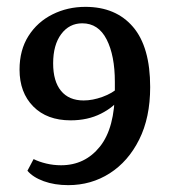

<svg xmlns="http://www.w3.org/2000/svg" viewBox="-20 -530 505 560"><path d="M229 -510Q318 -510 368 -451.5Q418 -393 418 -276Q418 -187 386 -123Q354 -59 300 -24.5Q246 10 179 10Q139 10 107.5 -1.5Q76 -13 60 -32L78 -66Q94 -58 115 -53Q136 -48 158 -48Q228 -48 271.5 -102.5Q315 -157 315 -266V-291Q315 -368 291 -415Q267 -462 220 -462Q182 -462 158.5 -430.5Q135 -399 135 -345Q135 -293 158 -265Q181 -237 224 -237Q250 -237 279 -247.5Q308 -258 326 -275L330 -244Q313 -218 274.5 -198.5Q236 -179 186 -179Q117 -179 77 -219.5Q37 -260 37 -327Q37 -384 63 -425Q89 -466 133 -488Q177 -510 229 -510Z"/></svg>

Font: Yrsa Medium
Style: Regular
Weight: 500
Designer: Anna Giedrys (Yrsa+Rasa design), David Brezina (Yrsa art-direction, Rasa art-direction, design)
Foundry: Rosetta Type Foundry
Version: Version 2.004